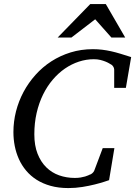

<svg xmlns="http://www.w3.org/2000/svg" viewBox="-20 -936 684 972"><path d="M617.2 -491.2H558.1V-584Q558.1 -591.8 552.5 -600.1Q546.9 -608.4 540 -610.8Q538.1 -611.8 531.2 -616Q524.4 -620.1 513.4 -624.5Q502.4 -628.9 487.8 -632.6Q473.1 -636.2 455.1 -636.2Q416.5 -636.2 379.4 -624Q342.3 -611.8 308.8 -588.9Q275.4 -565.9 247.1 -532.7Q218.8 -499.5 198 -457.3Q177.2 -415 165.5 -364.3Q153.8 -313.5 153.8 -255.9Q153.8 -199.2 170.2 -157.7Q186.5 -116.2 214.4 -88.9Q242.2 -61.5 279.5 -48.3Q316.9 -35.2 358.9 -35.2Q375 -35.2 388.2 -37.4Q401.4 -39.6 410.9 -42.5Q420.4 -45.4 426.3 -48.1Q432.1 -50.8 434.1 -51.8Q439.9 -52.7 447 -58.8Q454.1 -64.9 457 -71.8L500 -186H559.1L532.2 -23.9Q526.4 -22 507.1 -15.6Q487.8 -9.3 459.7 -2.2Q431.6 4.9 397 10.5Q362.3 16.1 326.2 16.1Q276.4 16.1 236.3 4.9Q196.3 -6.3 165.5 -25.9Q134.8 -45.4 112.3 -72.3Q89.8 -99.1 75.7 -130.6Q61.5 -162.1 54.7 -196.8Q47.9 -231.4 47.9 -267.1Q47.9 -320.3 61 -372.1Q74.2 -423.8 99.1 -470.5Q124 -517.1 159.7 -556.9Q195.3 -596.7 240 -625.5Q284.7 -654.3 337.6 -670.7Q390.6 -687 450.2 -687Q474.6 -687 497.1 -684.3Q519.5 -681.6 542.5 -676.5Q565.4 -671.4 590.3 -663.8Q615.2 -656.2 644 -647ZM543.9 -746.1 461.9 -838.4 341.8 -746.1H272L437 -915.5H515.6L613.8 -746.1Z"/></svg>

Font: Charis SIL Viet
Style: Italic
Weight: 400
Italic angle: -11°
Foundry: SIL International
Version: Version 5.000